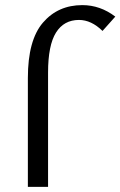

<svg xmlns="http://www.w3.org/2000/svg" viewBox="-20 -731 471 751"><path d="M89 -426Q89 -574 148 -642.5Q207 -711 302 -711Q372 -711 431 -666L381 -610Q337 -653 289 -653Q230 -653 199 -603.5Q168 -554 168 -447V0H89Z"/></svg>

Font: Ysabeau Infant Medium
Style: Regular
Weight: 500
Designer: Christian Thalmann (Catharsis Fonts)
Version: Version 0.003